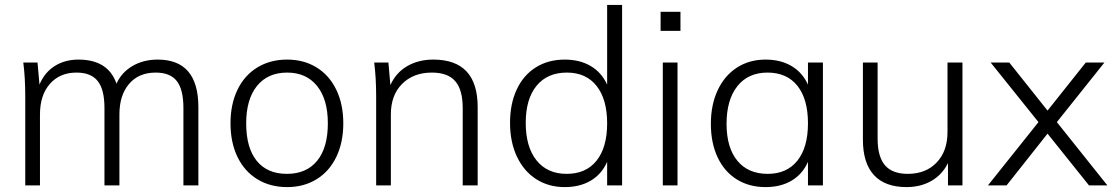

<svg xmlns="http://www.w3.org/2000/svg" viewBox="-20 -756 4556 783"><path d="M789 -319V0H728V-315Q728 -391 701 -425.5Q674 -460 615 -460Q546 -460 506.5 -414Q467 -368 467 -289V0H406V-315Q406 -391 378.5 -425.5Q351 -460 292 -460Q224 -460 183.5 -414Q143 -368 143 -289V0H83V-362Q83 -440 75 -501H133L141 -411Q162 -461 203.5 -487Q245 -513 300 -513Q421 -513 455 -415Q476 -461 520.5 -487Q565 -513 623 -513Q789 -513 789 -319Z M920 -253Q920 -331 948.5 -390Q977 -449 1029.5 -481Q1082 -513 1151 -513Q1219 -513 1271 -481Q1323 -449 1351.5 -390Q1380 -331 1380 -253Q1380 -175 1351.5 -116Q1323 -57 1271 -25Q1219 7 1151 7Q1082 7 1029.5 -25Q977 -57 948.5 -116Q920 -175 920 -253ZM1317 -253Q1317 -351 1273 -405.5Q1229 -460 1151 -460Q1072 -460 1028 -405.5Q984 -351 984 -253Q984 -153 1027 -100Q1070 -47 1150 -47Q1230 -47 1273.5 -100.5Q1317 -154 1317 -253Z M1928 -319V0H1867V-315Q1867 -390 1836.5 -425Q1806 -460 1741 -460Q1666 -460 1620 -414Q1574 -368 1574 -290V0H1514V-362Q1514 -440 1506 -501H1564L1572 -409Q1595 -460 1641 -486.5Q1687 -513 1747 -513Q1928 -513 1928 -319Z M2517 -736V0H2456V-96Q2434 -46 2389.5 -19.5Q2345 7 2283 7Q2217 7 2166.5 -25.5Q2116 -58 2088 -117.5Q2060 -177 2060 -255Q2060 -333 2087.5 -391.5Q2115 -450 2165.5 -481.5Q2216 -513 2283 -513Q2344 -513 2388.5 -487Q2433 -461 2456 -411V-736ZM2456 -253Q2456 -351 2413 -405.5Q2370 -460 2292 -460Q2212 -460 2168 -406Q2124 -352 2124 -255Q2124 -157 2168 -102Q2212 -47 2291 -47Q2370 -47 2413 -101Q2456 -155 2456 -253Z M2683 -501H2743V0H2683ZM2755 -708V-630H2674V-708Z M3336 -501V0H3275V-96Q3253 -46 3208.5 -19.5Q3164 7 3102 7Q3035 7 2984.5 -24.5Q2934 -56 2906.5 -114.5Q2879 -173 2879 -251Q2879 -329 2907 -388.5Q2935 -448 2985.5 -480.5Q3036 -513 3102 -513Q3163 -513 3207.5 -487Q3252 -461 3275 -411V-501ZM3275 -253Q3275 -352 3232 -406Q3189 -460 3110 -460Q3031 -460 2987 -404.5Q2943 -349 2943 -251Q2943 -154 2987 -100.5Q3031 -47 3111 -47Q3189 -47 3232 -101Q3275 -155 3275 -253Z M3905 -501V0H3846V-91Q3822 -43 3778 -18Q3734 7 3677 7Q3589 7 3544 -42Q3499 -91 3499 -187V-501H3559V-191Q3559 -117 3589 -82Q3619 -47 3682 -47Q3756 -47 3800 -93.5Q3844 -140 3844 -217V-501Z M4290 -258 4496 0H4421L4252 -211L4085 0H4009L4215 -258L4020 -501H4096L4252 -305L4408 -501H4484Z"/></svg>

Font: Muli Light
Style: Regular
Weight: 300
Designer: Vernon Adams
Foundry: Vernon Adams
Version: Version 2.100